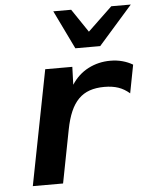

<svg xmlns="http://www.w3.org/2000/svg" viewBox="-56 -863 714 910"><g transform="rotate(-5 301.0 -408.5)"><path d="M231.9 -816.9H316.9L391.6 -706.1L507.8 -816.9H600.6L439 -633.3H320.8ZM169.9 -546.9H298.8L295.9 -461.9Q327.1 -510.3 375.5 -535.2Q423.8 -560.1 480.5 -560.1Q511.2 -560.1 538.1 -552.7Q564.9 -545.4 586.9 -532.2L561 -397.9Q536.6 -419.4 508.1 -429.2Q479.5 -439 441.4 -439Q401.9 -439 371.6 -428.5Q341.3 -418 318.8 -395.5Q296.4 -373 281 -337.6Q265.6 -302.2 255.9 -252L207 0H63Z"/></g></svg>

Font: Hack
Style: Bold Italic
Weight: 700
Italic angle: -11°
Monospace: yes
Designer: Christopher Simpkins
Foundry: Christopher Simpkins
Version: Version 2.017; ttfautohint (v1.4.1) -l 4 -r 80 -G 350 -x 0 -